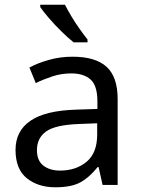

<svg xmlns="http://www.w3.org/2000/svg" viewBox="-20 -786 601 816"><path d="M288 -545Q386 -545 433 -502Q480 -459 480 -365V0H416L399 -76H395Q360 -32 321.5 -11Q283 10 215 10Q142 10 94 -28.5Q46 -67 46 -149Q46 -229 109 -272.5Q172 -316 303 -320L394 -323V-355Q394 -422 365 -448Q336 -474 283 -474Q241 -474 203 -461.5Q165 -449 132 -433L105 -499Q140 -518 188 -531.5Q236 -545 288 -545ZM314 -259Q214 -255 175.5 -227Q137 -199 137 -148Q137 -103 164.5 -82Q192 -61 235 -61Q303 -61 348 -98.5Q393 -136 393 -214V-262ZM256 -766Q267 -744 283.5 -716.5Q300 -689 318.5 -663Q337 -637 352 -618V-606H293Q270 -624 241 -652.5Q212 -681 187.5 -709.5Q163 -738 151 -756V-766Z"/></svg>

Font: Noto Sans
Style: Regular
Weight: 400
Designer: Monotype Design Team
Foundry: Monotype Imaging Inc.
Version: Version 2.007